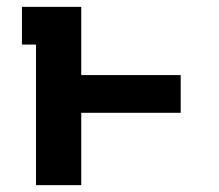

<svg xmlns="http://www.w3.org/2000/svg" viewBox="-20 -540 640 560"><path d="M85 0V-410H44V-520H217V-321H507V-211H217V0Z"/></svg>

Font: Iosevka HT Extrabold Extended
Style: Regular
Weight: 800
Width: 7
Monospace: yes
Designer: Belleve Invis
Foundry: Belleve Invis
Version: Version 32.3.0; ttfautohint (v1.8.4)